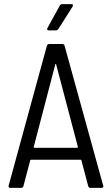

<svg xmlns="http://www.w3.org/2000/svg" viewBox="-20 -914 544 934"><path d="M327 -894H283C278 -894 273 -892 271 -887L211 -778C207 -771 210 -766 218 -766H252C257 -766 261 -769 264 -773L333 -882C337 -889 335 -894 327 -894ZM420 0H473C479 0 483 -3 483 -8C483 -9 482 -10 482 -11L294 -692C293 -697 289 -700 283 -700H219C213 -700 209 -696 208 -691L22 -11C20 -4 24 0 31 0H83C89 0 93 -4 94 -9L127 -134C128 -137 130 -137 132 -137H371C373 -137 375 -137 376 -134L409 -9C410 -4 414 0 420 0ZM144 -199 249 -601C250 -604 252 -604 253 -601L359 -199C360 -197 357 -195 355 -195H148C146 -195 143 -197 144 -199Z"/></svg>

Font: Barlow Semi Condensed
Style: Regular
Weight: 400
Width: 4
Designer: Jeremy Tribby
Foundry: Tribby Type
Version: Version 1.422;hotconv 1.0.109;makeotfexe 2.5.65596